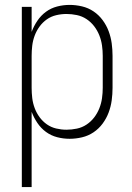

<svg xmlns="http://www.w3.org/2000/svg" viewBox="-20 -558 540 783"><path d="M69 205V-530H109V-428Q118 -452 132.5 -473.5Q147 -495 167.5 -510Q188 -525 213 -531.5Q238 -538 264 -538Q289 -538 314.5 -532Q340 -526 361.5 -511.5Q383 -497 398.5 -476Q414 -455 423 -431Q432 -407 435.5 -381.5Q439 -356 439 -330V-200Q439 -174 435.5 -148.5Q432 -123 423 -99Q414 -75 398.5 -54Q383 -33 361.5 -18.5Q340 -4 314.5 2Q289 8 264 8Q238 8 213 1.5Q188 -5 167.5 -20Q147 -35 132.5 -56.5Q118 -78 109 -102V205ZM251 -29Q272 -29 293.5 -33.5Q315 -38 333 -50Q351 -62 364 -79Q377 -96 385 -116Q393 -136 396 -157.5Q399 -179 399 -200V-330Q399 -351 396 -372.5Q393 -394 385 -414Q377 -434 364 -451Q351 -468 333 -480Q315 -492 293.5 -496.5Q272 -501 251 -501Q230 -501 209 -496Q188 -491 171 -479Q154 -467 141.5 -450Q129 -433 121.5 -413Q114 -393 111.5 -372Q109 -351 109 -330V-200Q109 -179 111.5 -158Q114 -137 121.5 -117Q129 -97 141.5 -80Q154 -63 171 -51Q188 -39 209 -34Q230 -29 251 -29Z"/></svg>

Font: iosevka_custom_sans_ss08 XLt
Style: Regular
Weight: 200
Designer: Belleve Invis
Foundry: Belleve Invis
Version: Version 10.3.0; ttfautohint (v1.8.3)